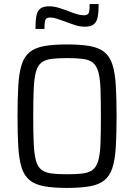

<svg xmlns="http://www.w3.org/2000/svg" viewBox="-20 -914 658 942"><path d="M309 8Q242 8 197.5 0Q153 -8 126.5 -29Q100 -50 87 -89Q74 -128 70 -190.5Q66 -253 66 -344Q66 -435 70 -497.5Q74 -560 87 -599Q100 -638 126.5 -659Q153 -680 197.5 -688Q242 -696 309 -696Q376 -696 420.5 -688Q465 -680 491.5 -659Q518 -638 531 -599Q544 -560 548 -497.5Q552 -435 552 -344Q552 -253 548 -190.5Q544 -128 531 -89Q518 -50 491.5 -29Q465 -8 420.5 0Q376 8 309 8ZM309 -59Q356 -59 386.5 -63Q417 -67 435 -81Q453 -95 462 -125.5Q471 -156 473 -209Q475 -262 475 -344Q475 -426 473 -479Q471 -532 462 -562.5Q453 -593 435 -607Q417 -621 386.5 -625Q356 -629 309 -629Q262 -629 232 -625Q202 -621 183.5 -607Q165 -593 156.5 -562.5Q148 -532 145.5 -479Q143 -426 143 -344Q143 -262 145.5 -209Q148 -156 156.5 -125.5Q165 -95 183.5 -81Q202 -67 232 -63Q262 -59 309 -59ZM154 -772Q154 -811 158.5 -835.5Q163 -860 177.5 -871.5Q192 -883 221 -883Q245 -883 269 -875.5Q293 -868 319 -858Q339 -850 357.5 -844.5Q376 -839 392 -839Q412 -839 416 -852Q420 -865 420 -894H464Q464 -856 459.5 -831.5Q455 -807 440.5 -795Q426 -783 397 -783Q373 -783 349.5 -790.5Q326 -798 300 -808Q278 -816 260 -822Q242 -828 225 -828Q206 -828 202 -814.5Q198 -801 198 -772Z"/></svg>

Font: Saira SemiCondensed
Style: Regular
Weight: 400
Width: 4
Designer: Hector Gatti with collaboration of the Omnibus-Type team
Foundry: Omnibus-Type
Version: Version 1.101